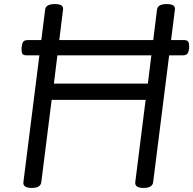

<svg xmlns="http://www.w3.org/2000/svg" viewBox="-20 -910 950 944"><path d="M136 14Q92 14 95 -14L202 -863Q204 -877 216 -883.5Q228 -890 250 -890Q294 -890 290 -863L245 -499H707L752 -863Q754 -877 766 -883.5Q778 -890 800 -890Q844 -890 840 -863L733 -14Q731 0 719.5 7Q708 14 686 14Q642 14 645 -14L696 -419H234L183 -14Q181 0 169.5 7Q158 14 136 14ZM110 -638Q92 -638 88.5 -648.5Q85 -659 86 -674Q87 -691 92.5 -702Q98 -713 117 -713H885Q903 -713 907 -702Q911 -691 910 -674Q909 -659 903 -648.5Q897 -638 879 -638Z"/></svg>

Font: Playwrite GB S
Style: Italic
Weight: 400
Italic angle: -7°
Designer: Veronika Burian, José Scaglione
Foundry: TypeTogether
Version: Version 1.000